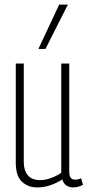

<svg xmlns="http://www.w3.org/2000/svg" viewBox="-20 -810 383 840"><path d="M143 10Q103 10 76 -15Q49 -40 49 -99V-532H84V-102Q84 -64 102 -43Q120 -22 155 -22Q178 -22 203 -31Q228 -40 248 -54V-532H283V-59Q283 -24 308 -24Q322 -24 335 -30L343 -1Q321 10 300 10Q283 10 270 1Q257 -8 253 -25Q228 -9 200 0.5Q172 10 143 10ZM148 -596 239 -790H277L179 -596Z"/></svg>

Font: Georama Condensed ExtraLight
Style: Regular
Weight: 200
Width: 3
Designer: Jean-Baptiste Levee
Foundry: Production Type
Version: Version 1.000